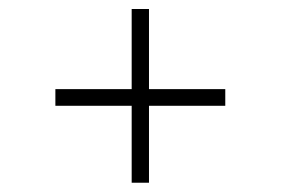

<svg xmlns="http://www.w3.org/2000/svg" viewBox="-20 -432 608 416"><path d="M100 -238.9H265.3V-412.5H302.8V-238.9H468.1V-202.8H302.8V-36.1H265.3V-202.8H100Z"/></svg>

Font: Sree Krushnadevaraya
Style: Regular
Weight: 400
Designer: Purushoth Kumar Guthula
Foundry: Andhrapradesh Society for Knowledge Networks
Version: Version 1.0.5; ttfautohint (v1.2.42-39fb)